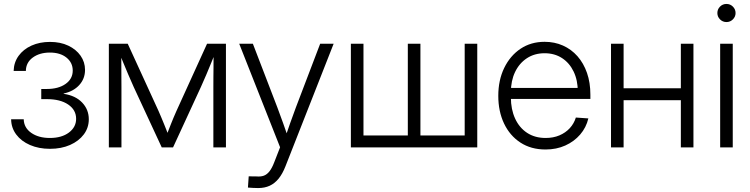

<svg xmlns="http://www.w3.org/2000/svg" viewBox="-20 -743 3782 968"><path d="M231.9 7.3Q175.3 7.3 131.1 -12Q86.9 -31.2 61.8 -64.9Q36.6 -98.6 36.1 -141.6H99.6Q100.6 -99.1 137.5 -73.2Q174.3 -47.4 231.4 -47.4Q291 -47.4 327.4 -74.7Q363.8 -102.1 363.8 -144Q363.8 -189 323.7 -216.1Q283.7 -243.2 216.3 -243.2H188V-294.4H216.3Q274.4 -294.4 310.5 -319.8Q346.7 -345.2 346.7 -387.2Q346.7 -427.2 315.2 -452.6Q283.7 -478 231.4 -478Q179.7 -478 145.3 -452.9Q110.8 -427.7 110.4 -385.3H48.8Q49.8 -428.2 73.7 -461.4Q97.7 -494.6 138.9 -513.2Q180.2 -531.7 231.9 -531.7Q284.7 -531.7 324.2 -512.9Q363.8 -494.1 386.2 -462.2Q408.7 -430.2 408.7 -390.6Q408.7 -346.2 379.6 -314.2Q350.6 -282.2 300.8 -271.5V-270Q360.4 -261.2 394 -226.1Q427.7 -190.9 427.7 -141.6Q427.7 -99.1 402.6 -65.4Q377.4 -31.7 333.3 -12.2Q289.1 7.3 231.9 7.3Z M528.8 0V-522.5H624L778.8 -184.6Q786.6 -166.5 793.7 -149.9Q800.8 -133.3 807.1 -117.4Q813.5 -101.6 819.6 -86.2Q825.7 -70.8 831.5 -55.2H817.4Q823.7 -70.8 829.6 -86.2Q835.4 -101.6 841.8 -117.4Q848.1 -133.3 855 -149.9Q861.8 -166.5 870.1 -184.6L1023.9 -522.5H1119.1V0H1055.7V-304.7Q1055.7 -332 1055.9 -354.7Q1056.2 -377.4 1056.4 -398.4Q1056.6 -419.4 1056.6 -440.4Q1056.6 -461.4 1057.1 -483.9H1068.4Q1056.2 -454.1 1044.7 -425.8Q1033.2 -397.5 1020.8 -368.2Q1008.3 -338.9 993.2 -305.2L852.5 0H795.4L653.8 -305.2Q638.7 -338.9 626.2 -368.2Q613.8 -397.5 602.1 -425.8Q590.3 -454.1 578.1 -483.9H590.8Q591.3 -461.9 591.6 -441.2Q591.8 -420.4 591.8 -399.4Q591.8 -378.4 592 -355.2Q592.3 -332 592.3 -304.7V0Z M1230 202.6 1233.9 146 1272.9 146.5Q1294.9 148.4 1310.5 142.6Q1326.2 136.7 1338.9 120.4Q1351.6 104 1362.8 74.7L1392.1 -0.5L1186 -522.5H1254.9L1378.4 -201.2Q1393.6 -161.6 1407.2 -122.6Q1420.9 -83.5 1434.6 -44.4H1416Q1429.2 -83.5 1443.1 -122.6Q1457 -161.6 1471.7 -201.2L1594.2 -522.5H1662.1L1418.9 96.2Q1404.3 133.3 1384.8 157.5Q1365.2 181.6 1339.8 193.4Q1314.5 205.1 1281.2 205.1Q1267.1 205.1 1254.6 204.3Q1242.2 203.6 1230 202.6Z M1749 -522.5H1812.5V-60.1H2036.1V-522.5H2099.6V-60.1H2322.8V-522.5H2386.2V0H1749Z M2730.5 10.7Q2657.2 10.7 2603.8 -24.2Q2550.3 -59.1 2521.2 -120.4Q2492.2 -181.6 2492.2 -259.8Q2492.2 -338.9 2522 -400.4Q2551.8 -461.9 2604.2 -497.1Q2656.7 -532.2 2725.6 -532.2Q2775.9 -532.2 2818.1 -513.4Q2860.4 -494.6 2891.4 -459.5Q2922.4 -424.3 2939.5 -375.2Q2956.5 -326.2 2956.5 -265.6V-244.1H2527.8V-299.8H2920.4L2893.1 -281.2Q2893.1 -338.4 2872.1 -382.1Q2851.1 -425.8 2813.5 -450.2Q2775.9 -474.6 2725.6 -474.6Q2674.8 -474.6 2636.5 -449.5Q2598.1 -424.3 2576.9 -380.1Q2555.7 -335.9 2555.7 -277.8V-252Q2555.7 -191.9 2576.9 -145.5Q2598.1 -99.1 2637.5 -73.2Q2676.8 -47.4 2731 -47.4Q2769.5 -47.4 2800.5 -60.5Q2831.5 -73.7 2852.8 -96.9Q2874 -120.1 2883.3 -150.4L2946.3 -146Q2935.5 -100.1 2905 -64.7Q2874.5 -29.3 2829.8 -9.3Q2785.2 10.7 2730.5 10.7Z M3428.7 -297.9V-237.8H3108.4V-297.9ZM3124 -522.5V0H3060.5V-522.5ZM3476.1 -522.5V0H3412.6V-522.5Z M3610.8 0V-522.5H3674.3V0ZM3642.6 -631.8Q3623.5 -631.8 3610.1 -645.3Q3596.7 -658.7 3596.7 -677.2Q3596.7 -696.3 3610.1 -709.7Q3623.5 -723.1 3642.6 -723.1Q3661.6 -723.1 3675 -709.7Q3688.5 -696.3 3688.5 -677.2Q3688.5 -658.7 3675 -645.3Q3661.6 -631.8 3642.6 -631.8Z"/></svg>

Font: Inter 28pt Light
Style: Regular
Weight: 300
Designer: Rasmus Andersson
Foundry: rsms
Version: Version 4.001;git-66647c0bb